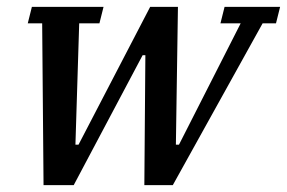

<svg xmlns="http://www.w3.org/2000/svg" viewBox="-20 -540 837 560"><path d="M103 -472H61L73 -520H282L270 -472H211L200 -118H209L418 -520H499L493 -118H502L682 -472H623L635 -520H797L785 -472H746L484 0H401L404 -379H396L195 0H107Z"/></svg>

Font: IBM Plex Serif Medm
Style: Italic
Weight: 500
Italic angle: -14°
Designer: Mike Abbink, Paul van der Laan, Pieter van Rosmalen
Foundry: Bold Monday
Version: Version 3.001